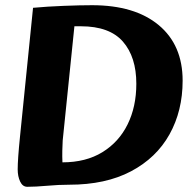

<svg xmlns="http://www.w3.org/2000/svg" viewBox="-20 -710 738 738"><path d="M85 8Q67 8 57.5 -12Q48 -32 48 -59Q48 -98 57 -186L107 -680Q161 -685 224.5 -687.5Q288 -690 334 -690Q498 -690 590 -613.5Q682 -537 682 -400Q682 -284 631.5 -193.5Q581 -103 483.5 -51.5Q386 0 246 0Q206 0 161.5 4Q117 8 85 8ZM220 -86Q310 -86 373.5 -125Q437 -164 470.5 -232Q504 -300 504 -388Q504 -491 452.5 -550Q401 -609 291 -609H266L221 -170Q220 -153 219.5 -131Q219 -109 220 -86Z"/></svg>

Font: Alkatra
Style: Bold
Weight: 700
Designer: Suman Bhandary
Version: Version 1.100;gftools[0.9.22]